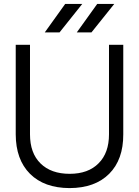

<svg xmlns="http://www.w3.org/2000/svg" viewBox="-20 -942 708 978"><path d="M607.9 -257.8Q608.4 -128.9 536.1 -56.6Q463.9 15.6 334.5 16.1Q205.1 15.6 132.8 -56.6Q60.5 -128.9 60.1 -257.8V-713.9H132.8V-257.8Q132.8 -162.1 186.5 -109.4Q240.2 -56.6 335 -56.6Q429.7 -56.6 482.4 -110.4Q535.2 -163.1 535.2 -257.8V-713.9H607.9ZM371.1 -776.9 475.1 -921.9H562L445.8 -776.9ZM208 -776.9 312 -921.9H398.9L283.2 -776.9Z"/></svg>

Font: Arcon-Regular
Style: Regular
Weight: 400
Designer: M. Zarth
Foundry: martin zarth - visuelle & digitale kommunikation
Version: Version 1.131;PS 001.131;hotconv 1.0.70;makeotf.lib2.5.58329